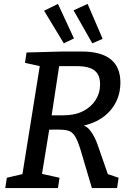

<svg xmlns="http://www.w3.org/2000/svg" viewBox="-20 -964 681 984"><path d="M7 0 15 -53 109 -75 93 -59 186 -639 197 -622 108 -642 116 -695 300 -700H398Q597 -700 597 -541Q597 -478 567.5 -428.5Q538 -379 486 -349.5Q434 -320 366 -314L363 -330Q415 -329 440 -298Q465 -267 481 -220L537 -59L511 -79L588 -53L580 0H451L392 -199Q377 -247 363 -268Q349 -289 329 -294.5Q309 -300 275 -300L215 -299L235 -316L193 -59L186 -75L285 -53L277 0ZM241 -349 228 -373H305Q364 -373 406 -394.5Q448 -416 470.5 -452Q493 -488 493 -531Q493 -566 480 -585.5Q467 -605 447.5 -613Q428 -621 408.5 -623Q389 -625 376 -625H270L286 -644ZM307 -742 206 -909 277 -944 359 -767ZM453 -742 357 -911 429 -944 506 -765Z"/></svg>

Font: Bitter Thin Medium
Style: Italic
Weight: 500
Italic angle: -9°
Version: Version 3.021